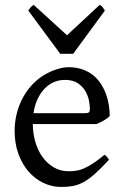

<svg xmlns="http://www.w3.org/2000/svg" viewBox="-20 -740 502 775"><path d="M242.2 -417.5Q216.8 -417.5 195.6 -407.7Q174.3 -397.9 158 -380.1Q141.6 -362.3 130.6 -337.6Q119.6 -313 115.2 -283.2H324.2Q335.4 -283.2 339.1 -286.9Q342.8 -290.5 342.8 -300.8Q342.8 -314 339.1 -333.7Q335.4 -353.5 324.5 -372.3Q313.5 -391.1 293.7 -404.3Q273.9 -417.5 242.2 -417.5ZM422.9 -272Q414.1 -262.2 399.4 -253.9Q384.8 -245.6 369.1 -239.3H112.3Q112.8 -201.2 122.8 -166.7Q132.8 -132.3 151.6 -106.2Q170.4 -80.1 197 -64.5Q223.6 -48.8 256.8 -48.8Q272 -48.8 286.4 -50.8Q300.8 -52.7 317.4 -59.6Q334 -66.4 354.2 -79.6Q374.5 -92.8 401.9 -115.2Q408.2 -111.8 412.8 -105.5Q417.5 -99.1 419.9 -95.2Q387.2 -59.6 362.5 -37.8Q337.9 -16.1 316.2 -4.4Q294.4 7.3 273.2 11Q252 14.6 227.1 14.6Q189.5 14.6 155.5 -1.5Q121.6 -17.6 95.7 -47.1Q69.8 -76.7 54.4 -118.4Q39.1 -160.2 39.1 -211.9Q39.1 -244.6 46.4 -276.4Q53.7 -308.1 67.6 -336.4Q81.5 -364.7 101.6 -388.7Q121.6 -412.6 147 -430.2Q157.7 -437.5 171.1 -444.6Q184.6 -451.7 199.2 -457Q213.9 -462.4 228.3 -465.6Q242.7 -468.8 255.9 -468.8Q287.6 -468.8 312.5 -460Q337.4 -451.2 356 -436.3Q374.5 -421.4 387.2 -401.6Q399.9 -381.8 408 -359.9Q416 -337.9 419.4 -315.2Q422.9 -292.5 422.9 -272ZM275.4 -522.9H223.1L94.2 -697.3Q97.7 -702.1 100.1 -705.6Q102.5 -709 104.7 -711.4Q106.9 -713.9 109.6 -715.8Q112.3 -717.8 116.2 -720.2L250.5 -597.7L382.3 -720.2Q390.6 -715.8 394 -711.4Q397.5 -707 403.3 -697.3Z"/></svg>

Font: Gentium Plus Am
Style: Regular
Weight: 400
Designer: J. Victor Gaultney, Annie Olsen, Iska Routamaa, Becca Hirsbrunner
Foundry: SIL International
Version: Version 5.000